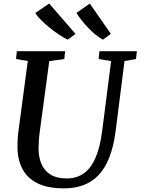

<svg xmlns="http://www.w3.org/2000/svg" viewBox="-20 -1024 772 1054"><path d="M663.5 -689 615 -306Q604 -220.5 580.2 -160.2Q556.5 -100 520.8 -62.5Q485 -25 437.5 -7.5Q390 10 331.5 10Q242 10 186.2 -17.8Q130.5 -45.5 104 -95Q77.5 -144.5 76 -209.5Q76 -228.5 76.5 -248.8Q77 -269 79.5 -290.5L132.5 -689L68 -700L72.5 -743H337.5L333 -700L250.5 -688.5L198 -299.5Q194.5 -272.5 193 -248.8Q191.5 -225 191.5 -205Q192.5 -157.5 208.8 -121.2Q225 -85 258.8 -64.8Q292.5 -44.5 346.5 -44.5Q402 -44.5 441.2 -73.2Q480.5 -102 505.2 -160.2Q530 -218.5 541 -306.5L590 -688.5L521.5 -700L525.5 -743H731.5L726.5 -700ZM588.5 -838 545 -806Q523.5 -818 502.5 -835.5Q481.5 -853 462.5 -873Q443.5 -893 427.5 -913.5Q411.5 -934 399.5 -953L473 -1004.5ZM394.5 -838 352 -806Q329.5 -817 303.8 -834Q278 -851 252.8 -871.5Q227.5 -892 206.5 -912.8Q185.5 -933.5 173.5 -952.5L250 -1004.5Z"/></svg>

Font: Merriweather 28pt Medium
Style: Italic
Weight: 500
Italic angle: -7.8°
Version: Version 2.101